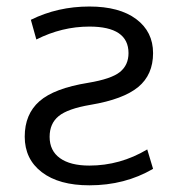

<svg xmlns="http://www.w3.org/2000/svg" viewBox="-20 -550 536 580"><path d="M250 -530.3Q340.8 -530.3 391.6 -492.2Q442.4 -454.1 442.4 -389.6Q442.4 -324.2 397.5 -287.1Q352.5 -250 253.9 -233.4Q184.6 -221.7 157.2 -199.2Q129.9 -176.8 129.9 -136.7Q129.9 -94.7 161.1 -72.3Q192.4 -49.8 250 -49.8Q342.8 -49.8 424.8 -98.6L442.4 -40Q357.4 9.8 250 9.8Q158.2 9.8 106.4 -29.8Q54.7 -69.3 54.7 -137.2Q54.7 -205.1 99.1 -244.1Q143.6 -283.2 246.1 -299.8Q316.4 -311.5 342.3 -332.5Q368.2 -353.5 368.2 -389.6Q368.2 -469.7 250 -469.7Q167 -469.7 89.8 -430.7L73.2 -490.2Q154.3 -530.3 250 -530.3Z"/></svg>

Font: Gen Shin Gothic Normal
Style: Regular
Weight: 300
Designer: [Source Han Sans]
Ryoko NISHIZUKA  (kana & ideographs); Paul D. Hunt (Latin, Greek & Cyrillic); Wenlong ZHANG  (bopomofo
Version: Version 1.002.20150607